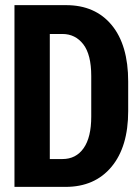

<svg xmlns="http://www.w3.org/2000/svg" viewBox="-20 -731 545 751"><path d="M36.6 0H236.3Q350.6 0 416 -78.4Q481.4 -156.7 481.4 -296.4V-412.1Q481.4 -554.7 417 -632.8Q352.5 -710.9 238.3 -710.9H36.6ZM174.8 -108.9V-598.1H224.1Q274.4 -598.1 305.7 -557.9Q336.9 -517.6 336.9 -433.6V-274.9Q336.9 -193.8 307.1 -151.4Q277.3 -108.9 224.1 -108.9Z"/></svg>

Font: Roboto Flex Super Cond Bold
Style: Regular
Weight: 700
Width: 3
Designer: Berlow after Robertson
Foundry: Google
Version: Version 3.000